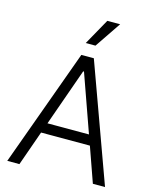

<svg xmlns="http://www.w3.org/2000/svg" viewBox="-135 -1028 896 1117"><g transform="rotate(15 313.0 -469.0)"><path d="M18.6 0 275.4 -707H350.6L607.4 0H534.2L460 -210H166L91.8 0ZM438 -271.5 315.4 -617.2H310.5L188 -271.5ZM370.1 -937.5H447.3L340.8 -780.3H282.2Z"/></g></svg>

Font: Pretendard Std Light
Style: Regular
Weight: 300
Designer: Base glyphs from Inter by Rasmus Andersson; Hangeul glyphs from Noto Sans CJK(Source Han Sans) by Jang Soo-young and Kan
Foundry: Kil Hyung-jin
Version: Version 1.309